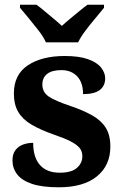

<svg xmlns="http://www.w3.org/2000/svg" viewBox="-20 -786 521 816"><path d="M230 10Q159 10 116 -4.5Q73 -19 53 -45Q33 -71 33 -104Q33 -132 46 -148.5Q59 -165 79 -172Q99 -179 121 -179Q121 -117 150 -84.5Q179 -52 234 -52Q284 -52 307 -72.5Q330 -93 330 -122Q330 -143 318 -157.5Q306 -172 279.5 -185.5Q253 -199 209 -214Q152 -234 114.5 -256Q77 -278 58 -309.5Q39 -341 39 -389Q39 -469 98.5 -508.5Q158 -548 255 -548Q316 -548 354 -534.5Q392 -521 409.5 -499Q427 -477 427 -453Q427 -421 404 -403.5Q381 -386 333 -386Q333 -435 308 -461.5Q283 -488 241 -488Q201 -488 180.5 -472Q160 -456 160 -427Q160 -395 186 -376.5Q212 -358 281 -335Q334 -317 372 -295.5Q410 -274 429.5 -243Q449 -212 449 -163Q449 -83 392 -36.5Q335 10 230 10ZM175 -606Q165 -629 144.5 -655.5Q124 -682 102.5 -708Q81 -734 65 -753V-766H135Q149 -756 168.5 -739.5Q188 -723 208 -706.5Q228 -690 243 -676Q258 -690 278 -706.5Q298 -723 318 -739.5Q338 -756 352 -766H422V-753Q407 -734 385 -708Q363 -682 343 -655.5Q323 -629 312 -606Z"/></svg>

Font: Noto Rashi Hebrew
Style: Bold
Weight: 700
Version: Version 1.006